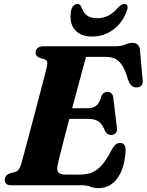

<svg xmlns="http://www.w3.org/2000/svg" viewBox="-20 -933 739 967"><path d="M261.5 -387.9H425.1Q448.1 -387.9 464.8 -400.9Q481.6 -414 491.1 -450.7Q496.6 -460.9 503.7 -465.4Q510.9 -470 519.8 -470Q533.8 -470 541.2 -462.6Q548.7 -455.3 550.4 -442.4L568.6 -291.7Q571.8 -272.1 563.1 -263Q554.5 -253.8 540 -253.3Q528.8 -253.2 521.2 -259Q513.6 -264.7 508.7 -273.9Q495.4 -308 476.7 -321.1Q458 -334.2 423.3 -334.2H245.6ZM389.6 0H38.2Q18.1 0 11.1 -7.9Q4 -15.9 4 -27.8Q4 -39 11.3 -47.5Q18.5 -56.1 29.9 -60.2L56.2 -67.1Q68 -70.8 74.3 -79.4Q80.5 -88 86.7 -106.3Q89.5 -116.4 97 -143.9Q104.4 -171.4 114.7 -210.2Q125 -249.1 137.1 -294.2Q149.1 -339.4 161.2 -385.3Q173.2 -431.1 184.2 -472.4Q195.2 -513.7 203.2 -545.1Q211.1 -576.4 214.9 -592.2Q220 -613.2 217.3 -622.2Q214.5 -631.1 204.4 -634.2L180.2 -641.4Q172.3 -644.8 165.8 -650.6Q159.2 -656.3 159.2 -667.4Q159.2 -681.9 169.5 -691Q179.7 -700 199.5 -700H559.5Q590.8 -700 610.2 -708.7Q629.7 -717.3 647.4 -717.3Q678.9 -717.3 684.9 -683.1L698.2 -531.4Q701.1 -514.4 694.2 -504.7Q687.4 -495 673.5 -493Q657.4 -491 645.9 -498.8Q634.5 -506.6 625.3 -529.7Q612.3 -575.5 597.1 -600.7Q581.9 -625.9 561.9 -636.2Q541.9 -646.5 513.5 -646.5H413.5Q408.4 -628.6 398.8 -593.8Q389.3 -558.9 377 -513Q364.8 -467.1 351 -416.2Q337.3 -365.4 324.1 -315.1Q310.9 -264.8 299.6 -221Q288.3 -177.2 280.4 -145.5Q272.6 -113.8 269.9 -100.7Q266.8 -85.3 269.4 -74.6Q272 -64 282 -58.8Q292.1 -53.7 310.8 -53.7H383.1Q418.9 -53.7 445.6 -65.3Q472.4 -76.9 495.8 -104.7Q519.3 -132.6 544 -181.6Q562.1 -213.1 584 -213.1Q613.3 -213.1 612.5 -176Q610.9 -132.7 600.6 -97.4Q590.4 -62.2 572.7 -37.2Q555 -12.2 530.4 1.2Q505.8 14.6 475.5 14.6Q454.1 14.6 434.9 7.3Q415.7 0 389.6 0ZM468.9 -841.3Q501.1 -841.3 526.4 -854.6Q551.8 -867.9 575.4 -895.8Q583.9 -904.3 591.4 -908.6Q598.9 -912.9 605.7 -912.9Q617.8 -912.9 621.4 -904.1Q625.1 -895.3 619.3 -880.8Q597.9 -818.2 550.2 -783.5Q502.5 -748.9 444.3 -748.9Q386 -748.9 356.6 -783.5Q327.2 -818.2 338.2 -880.8Q341.2 -895.3 349.9 -904.1Q358.6 -912.9 370.3 -912.9Q378 -912.9 382.6 -908.6Q387.3 -904.3 391 -895.8Q400.3 -867.1 419.3 -854.2Q438.3 -841.3 468.9 -841.3Z"/></svg>

Font: Fraunces
Style: Italic
Weight: 900
Italic angle: -16°
Version: Version 1.000;[0bf87f6ff]